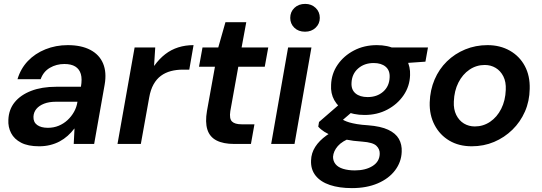

<svg xmlns="http://www.w3.org/2000/svg" viewBox="-20 -740 2784 987"><path d="M181 12Q124 12 88.5 -6.5Q53 -25 37 -56Q21 -87 23 -124Q25 -177 55.5 -214.5Q86 -252 140.5 -273Q195 -294 269 -294H396Q403 -334 395.5 -359.5Q388 -385 367 -398Q346 -411 311 -411Q270 -411 236.5 -391.5Q203 -372 189 -333H70Q86 -387 123 -426Q160 -465 213.5 -486.5Q267 -508 328 -508Q398 -508 444.5 -483.5Q491 -459 510 -413.5Q529 -368 518 -305L464 0H359L363 -79H362Q347 -59 328 -42Q309 -25 286.5 -13Q264 -1 237.5 5.5Q211 12 181 12ZM226 -83Q256 -83 281.5 -93.5Q307 -104 327 -122.5Q347 -141 360.5 -165Q374 -189 378 -216V-217H268Q232 -217 206.5 -207Q181 -197 167 -180Q153 -163 152 -140Q151 -112 171 -97.5Q191 -83 226 -83Z M584 0 672 -496H778L772 -402H773Q799 -438 829.5 -461.5Q860 -485 896.5 -496.5Q933 -508 975 -508L953 -382H920Q887 -382 858.5 -374.5Q830 -367 807.5 -350.5Q785 -334 769.5 -306.5Q754 -279 747 -239L704 0Z M1184 0Q1128 0 1093 -18Q1058 -36 1046 -74Q1034 -112 1044 -170L1085 -397H1003L1021 -496H1102L1139 -626H1246L1222 -496H1359L1341 -397H1205L1164 -169Q1158 -130 1172.5 -115.5Q1187 -101 1222 -101H1288L1270 0Z M1374 0 1461 -496H1581L1494 0ZM1548 -577Q1514 -577 1493 -597.5Q1472 -618 1472 -648Q1472 -679 1493.5 -699.5Q1515 -720 1549 -720Q1581 -720 1602.5 -699.5Q1624 -679 1624 -648Q1624 -618 1602.5 -597.5Q1581 -577 1548 -577Z M1789 227Q1724 227 1676 211Q1628 195 1602.5 163Q1577 131 1579 85Q1580 47 1600.5 15Q1621 -17 1658 -43.5Q1695 -70 1747 -90L1788 -33Q1739 -15 1716.5 11Q1694 37 1692 66Q1692 88 1705 104Q1718 120 1744 128Q1770 136 1804 136Q1859 136 1895 113.5Q1931 91 1932 51Q1933 27 1915 9.5Q1897 -8 1842 -12Q1795 -15 1758.5 -22.5Q1722 -30 1694.5 -40Q1667 -50 1647.5 -62.5Q1628 -75 1616 -89L1620 -113L1740 -217L1817 -188L1687 -76L1726 -134Q1737 -127 1749 -121Q1761 -115 1776.5 -110.5Q1792 -106 1815.5 -102Q1839 -98 1872 -96Q1937 -91 1975.5 -73Q2014 -55 2030.5 -26Q2047 3 2045 41Q2043 93 2011 135.5Q1979 178 1922 202.5Q1865 227 1789 227ZM1854 -149Q1796 -149 1757 -169.5Q1718 -190 1698.5 -225Q1679 -260 1682 -304Q1684 -361 1715.5 -407Q1747 -453 1799.5 -480.5Q1852 -508 1917 -508Q1974 -508 2013 -487.5Q2052 -467 2071 -432Q2090 -397 2088 -353Q2086 -296 2054.5 -250Q2023 -204 1971 -176.5Q1919 -149 1854 -149ZM1870 -241Q1918 -241 1949.5 -268.5Q1981 -296 1983 -342Q1985 -378 1962.5 -397Q1940 -416 1901 -416Q1853 -416 1821 -388Q1789 -360 1787 -314Q1785 -279 1807.5 -260Q1830 -241 1870 -241ZM1981 -410 1973 -496H2180L2167 -423Z M2405 12Q2339 12 2290 -17Q2241 -46 2214 -97.5Q2187 -149 2189 -214Q2191 -277 2214 -331Q2237 -385 2277.5 -424.5Q2318 -464 2371.5 -486Q2425 -508 2486 -508Q2551 -508 2601 -479.5Q2651 -451 2678 -400.5Q2705 -350 2703 -283Q2702 -220 2678.5 -166.5Q2655 -113 2614 -73Q2573 -33 2520 -10.5Q2467 12 2405 12ZM2421 -90Q2464 -90 2499.5 -114Q2535 -138 2556.5 -180.5Q2578 -223 2580 -278Q2582 -319 2567.5 -347.5Q2553 -376 2528 -391Q2503 -406 2472 -406Q2429 -406 2393.5 -382Q2358 -358 2336.5 -315.5Q2315 -273 2313 -218Q2311 -178 2325.5 -149Q2340 -120 2365 -105Q2390 -90 2421 -90Z"/></svg>

Font: DM Sans 28pt SemiBold
Style: Italic
Weight: 600
Italic angle: -10°
Version: Version 4.004;gftools[0.9.30]